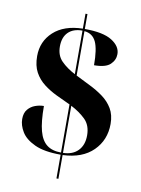

<svg xmlns="http://www.w3.org/2000/svg" viewBox="-92 -822 707 963"><g transform="rotate(10 261.5 -340.5)"><path d="M264 -42Q180 -42 131.5 -64.5Q83 -87 63 -120Q43 -153 43 -185Q43 -216 58 -234Q73 -252 95 -260Q117 -268 139 -268Q139 -188 151.5 -141.5Q164 -95 191.5 -74Q219 -53 264 -53V-298Q229 -314 193.5 -331Q158 -348 128 -371Q98 -394 80 -427Q62 -460 62 -509Q62 -584 115.5 -633Q169 -682 264 -684V-760H274V-684Q368 -684 412.5 -656Q457 -628 457 -588Q457 -558 433.5 -535.5Q410 -513 351 -513Q351 -595 333.5 -632Q316 -669 274 -673V-447Q309 -429 346 -411Q383 -393 414.5 -370Q446 -347 465 -315Q484 -283 484 -237Q484 -155 429 -100.5Q374 -46 274 -42V79H264ZM264 -674Q217 -674 191.5 -648.5Q166 -623 166 -576Q166 -530 194 -502Q222 -474 264 -452ZM274 -53Q323 -54 350.5 -82.5Q378 -111 378 -160Q378 -212 347.5 -241.5Q317 -271 274 -293Z"/></g></svg>

Font: Noto Serif Display SemiCondensed ExtraBold
Style: Regular
Weight: 800
Width: 4
Designer: Monotype Design Team
Foundry: Monotype Imaging Inc.
Version: Version 2.009